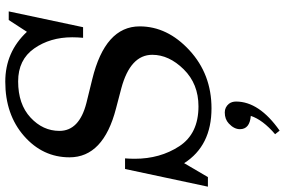

<svg xmlns="http://www.w3.org/2000/svg" viewBox="-196 -594 1049 706"><g transform="rotate(-90 328.0 -240.5)"><path d="M283.2 13.2Q145.5 13.2 81.5 -87.4L30.3 0H-4.9L60.1 -304.7H99.1Q97.7 -286.1 97.7 -269Q97.7 -175.8 143.8 -105.2Q189.9 -34.7 290.5 -34.7Q373 -34.7 426.5 -88.9Q480 -143.1 480 -204.6Q480 -285.2 356.9 -318.4L282.7 -337.9Q103 -384.3 103 -508.8Q103 -607.4 181.6 -676.3Q260.3 -745.1 381.3 -745.1Q490.2 -745.1 564.5 -665.5L607.9 -732.4H639.6L581.5 -459H542.5Q544.4 -480 544.4 -499Q544.4 -580.1 503.2 -638.9Q461.9 -697.8 382.3 -697.8Q298.3 -697.8 249.3 -652.3Q200.2 -606.9 200.2 -545.9Q200.2 -473.1 302.7 -446.8L390.1 -425.3Q584.5 -377.9 584.5 -251Q584.5 -148.9 496.6 -67.9Q408.7 13.2 283.2 13.2ZM201.2 263.7 188 247.1Q240.7 202.1 255.4 157.7Q206.5 153.8 206.5 117.7Q206.5 96.2 227.5 76.7Q243.2 62 268.1 62Q287.1 62 299.8 77.1Q308.1 87.9 308.1 103.5Q308.1 188.5 201.2 263.7Z"/></g></svg>

Font: Munson
Style: Italic
Weight: 400
Italic angle: -12°
Designer: Paul James MIller
Foundry: High-Logic / Made with FontCreator
Version: Version 2.10;May 5, 2019;FontCreator 11.5.0.2430 64-bit